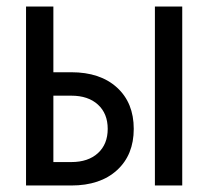

<svg xmlns="http://www.w3.org/2000/svg" viewBox="-20 -570 640 590"><path d="M60 0V-550H144V-348H199Q288 -348 339.5 -301Q391 -254 391 -174Q391 -94 339.5 -47Q288 0 199 0ZM456 0V-550H540V0ZM144 -72H199Q251 -72 281 -99.5Q311 -127 311 -174Q311 -221 281 -248.5Q251 -276 199 -276H144Z"/></svg>

Font: JetBrainsMono NFM
Style: Regular
Weight: 400
Monospace: yes
Designer: Philipp Nurullin, Konstantin Bulenkov
Foundry: JetBrains
Version: Version 2.304; ttfautohint (v1.8.4.7-5d5b);Nerd Fonts 3.3.0